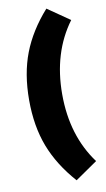

<svg xmlns="http://www.w3.org/2000/svg" viewBox="-105 -896 596 1075"><g transform="rotate(-10 193.0 -359.0)"><path d="M56 -359Q56 -508 100.5 -624Q145 -740 240 -847L366 -760Q244 -595 244 -359Q244 -123 366 42L240 129Q145 22 100.5 -94Q56 -210 56 -359Z"/></g></svg>

Font: Biryani Black
Style: Regular
Weight: 900
Designer: Dan Reynolds and Mathieu Reguer
Foundry: Dan Reynolds and Mathieu Reguer
Version: Version 1.004; ttfautohint (v1.1) -l 5 -r 5 -G 72 -x 0 -D la